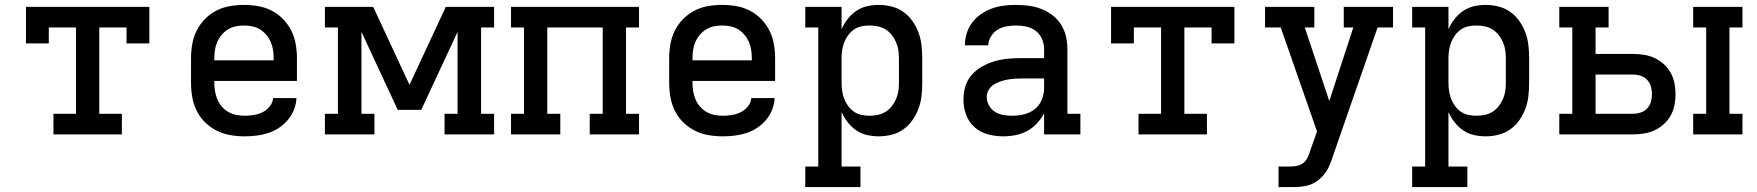

<svg xmlns="http://www.w3.org/2000/svg" viewBox="-20 -548 7165 783"><path d="M198 0V-84H290V-436H179V-371H86V-520H589V-371H496V-436H385V-84H477V0Z M978 8Q948 8 919 3Q890 -2 864 -15Q838 -28 816.5 -49Q795 -70 782 -96.5Q769 -123 764 -152Q759 -181 759 -210V-310Q759 -339 764 -368Q769 -397 782 -423Q795 -449 815.5 -470Q836 -491 862 -504.5Q888 -518 917 -523Q946 -528 975 -528Q1004 -528 1033 -523Q1062 -518 1088 -504.5Q1114 -491 1134.5 -470Q1155 -449 1168 -423Q1181 -397 1186 -368Q1191 -339 1191 -310V-218H854V-210Q854 -193 857 -175.5Q860 -158 866.5 -142.5Q873 -127 884.5 -113.5Q896 -100 911 -91.5Q926 -83 943 -79.5Q960 -76 978 -76Q996 -76 1015 -79Q1034 -82 1051 -90.5Q1068 -99 1080 -114Q1092 -129 1094 -148H1189Q1188 -124 1179 -101Q1170 -78 1154 -59Q1138 -40 1117.5 -26.5Q1097 -13 1074 -5.5Q1051 2 1026.5 5Q1002 8 978 8ZM854 -302H1096V-310Q1096 -327 1093.5 -344Q1091 -361 1084 -377Q1077 -393 1066 -406Q1055 -419 1040.5 -428Q1026 -437 1009 -440.5Q992 -444 975 -444Q958 -444 941 -440.5Q924 -437 909.5 -428Q895 -419 884 -406Q873 -393 866 -377Q859 -361 856.5 -344Q854 -327 854 -310Z M1305 0V-84H1358V-436H1305V-520H1502L1650 -202L1798 -520H1995V-436H1942V-84H1995V0H1793V-84H1846V-418L1698 -100H1602L1454 -418V-84H1507V0Z M2064 0V-84H2117V-436H2064V-520H2586V-436H2533V-84H2586V0H2385V-84H2438V-436H2212V-84H2265V0Z M2928 8Q2898 8 2869 3Q2840 -2 2814 -15Q2788 -28 2766.5 -49Q2745 -70 2732 -96.5Q2719 -123 2714 -152Q2709 -181 2709 -210V-310Q2709 -339 2714 -368Q2719 -397 2732 -423Q2745 -449 2765.5 -470Q2786 -491 2812 -504.5Q2838 -518 2867 -523Q2896 -528 2925 -528Q2954 -528 2983 -523Q3012 -518 3038 -504.5Q3064 -491 3084.5 -470Q3105 -449 3118 -423Q3131 -397 3136 -368Q3141 -339 3141 -310V-218H2804V-210Q2804 -193 2807 -175.5Q2810 -158 2816.5 -142.5Q2823 -127 2834.5 -113.5Q2846 -100 2861 -91.5Q2876 -83 2893 -79.5Q2910 -76 2928 -76Q2946 -76 2965 -79Q2984 -82 3001 -90.5Q3018 -99 3030 -114Q3042 -129 3044 -148H3139Q3138 -124 3129 -101Q3120 -78 3104 -59Q3088 -40 3067.5 -26.5Q3047 -13 3024 -5.5Q3001 2 2976.5 5Q2952 8 2928 8ZM2804 -302H3046V-310Q3046 -327 3043.5 -344Q3041 -361 3034 -377Q3027 -393 3016 -406Q3005 -419 2990.5 -428Q2976 -437 2959 -440.5Q2942 -444 2925 -444Q2908 -444 2891 -440.5Q2874 -437 2859.5 -428Q2845 -419 2834 -406Q2823 -393 2816 -377Q2809 -361 2806.5 -344Q2804 -327 2804 -310Z M3264 215V131H3317V-436H3264V-520H3412V-429Q3422 -451 3437 -470.5Q3452 -490 3472 -503.5Q3492 -517 3515.5 -522.5Q3539 -528 3564 -528Q3590 -528 3616 -521.5Q3642 -515 3664 -499.5Q3686 -484 3701.5 -461.5Q3717 -439 3726 -414.5Q3735 -390 3738 -363.5Q3741 -337 3741 -310V-210Q3741 -183 3738 -156.5Q3735 -130 3726 -105.5Q3717 -81 3701.5 -58.5Q3686 -36 3664 -20.5Q3642 -5 3616 1.5Q3590 8 3564 8Q3539 8 3515.5 2.5Q3492 -3 3472 -16.5Q3452 -30 3437 -49.5Q3422 -69 3412 -91V131H3489V215ZM3526 -76Q3543 -76 3560 -79.5Q3577 -83 3591.5 -92Q3606 -101 3616.5 -114.5Q3627 -128 3634 -143.5Q3641 -159 3643.5 -176Q3646 -193 3646 -210V-310Q3646 -327 3643.5 -344Q3641 -361 3634 -376.5Q3627 -392 3616.5 -405.5Q3606 -419 3591.5 -428Q3577 -437 3560 -440.5Q3543 -444 3526 -444Q3509 -444 3492.5 -440.5Q3476 -437 3462.5 -427.5Q3449 -418 3439 -404.5Q3429 -391 3423 -375.5Q3417 -360 3414.5 -343.5Q3412 -327 3412 -310V-210Q3412 -193 3414.5 -176.5Q3417 -160 3423 -144.5Q3429 -129 3439 -115.5Q3449 -102 3462.5 -92.5Q3476 -83 3492.5 -79.5Q3509 -76 3526 -76Z M4071 8Q4040 8 4009 0Q3978 -8 3954.5 -29Q3931 -50 3920 -80Q3909 -110 3909 -142Q3909 -169 3917 -196Q3925 -223 3943.5 -243.5Q3962 -264 3986.5 -277.5Q4011 -291 4037 -298.5Q4063 -306 4090.5 -308.5Q4118 -311 4146 -311H4238V-348Q4238 -369 4229.5 -389Q4221 -409 4204 -422Q4187 -435 4166 -439.5Q4145 -444 4123 -444Q4104 -444 4084.5 -440.5Q4065 -437 4048.5 -427Q4032 -417 4021.5 -400Q4011 -383 4010 -363H3915Q3915 -388 3922.5 -412.5Q3930 -437 3945 -456.5Q3960 -476 3981 -490.5Q4002 -505 4025.5 -513.5Q4049 -522 4073.5 -525Q4098 -528 4123 -528Q4150 -528 4176 -524.5Q4202 -521 4226.5 -511.5Q4251 -502 4272 -486Q4293 -470 4307 -448Q4321 -426 4327 -400Q4333 -374 4333 -348V-84H4386V0H4238V-86Q4226 -63 4208.5 -44.5Q4191 -26 4169 -14Q4147 -2 4122 3Q4097 8 4071 8ZM4108 -76Q4133 -76 4157 -82Q4181 -88 4200 -103Q4219 -118 4228.5 -141.5Q4238 -165 4238 -189V-228H4146Q4131 -228 4116 -227Q4101 -226 4086.5 -223Q4072 -220 4057.5 -215Q4043 -210 4031 -202Q4019 -194 4011.5 -180.5Q4004 -167 4004 -152Q4004 -134 4013.5 -117.5Q4023 -101 4038.5 -91.5Q4054 -82 4072 -79Q4090 -76 4108 -76Z M4623 0V-84H4715V-436H4604V-371H4511V-520H5014V-371H4921V-436H4810V-84H4902V0Z M5194 215V131H5244Q5259 131 5273 127.5Q5287 124 5297.5 114.5Q5308 105 5314 91.5Q5320 78 5324 65V64L5351 -12L5203 -436H5139V-520H5340V-436H5301L5401 -136L5499 -436H5460V-520H5661V-436H5598L5415 91Q5409 110 5401.5 127.5Q5394 145 5382 160.5Q5370 176 5354.5 188Q5339 200 5320.5 206Q5302 212 5283 213.5Q5264 215 5244 215Z M5739 215V131H5792V-436H5739V-520H5887V-429Q5897 -451 5912 -470.5Q5927 -490 5947 -503.5Q5967 -517 5990.5 -522.5Q6014 -528 6039 -528Q6065 -528 6091 -521.5Q6117 -515 6139 -499.5Q6161 -484 6176.5 -461.5Q6192 -439 6201 -414.5Q6210 -390 6213 -363.5Q6216 -337 6216 -310V-210Q6216 -183 6213 -156.5Q6210 -130 6201 -105.5Q6192 -81 6176.5 -58.5Q6161 -36 6139 -20.5Q6117 -5 6091 1.5Q6065 8 6039 8Q6014 8 5990.5 2.5Q5967 -3 5947 -16.5Q5927 -30 5912 -49.5Q5897 -69 5887 -91V131H5964V215ZM6001 -76Q6018 -76 6035 -79.5Q6052 -83 6066.5 -92Q6081 -101 6091.5 -114.5Q6102 -128 6109 -143.5Q6116 -159 6118.5 -176Q6121 -193 6121 -210V-310Q6121 -327 6118.5 -344Q6116 -361 6109 -376.5Q6102 -392 6091.5 -405.5Q6081 -419 6066.5 -428Q6052 -437 6035 -440.5Q6018 -444 6001 -444Q5984 -444 5967.5 -440.5Q5951 -437 5937.5 -427.5Q5924 -418 5914 -404.5Q5904 -391 5898 -375.5Q5892 -360 5889.5 -343.5Q5887 -327 5887 -310V-210Q5887 -193 5889.5 -176.5Q5892 -160 5898 -144.5Q5904 -129 5914 -115.5Q5924 -102 5937.5 -92.5Q5951 -83 5967.5 -79.5Q5984 -76 6001 -76Z M6885 0V-84H6938V-436H6885V-520H7086V-436H7033V-84H7086V0ZM6339 0V-84H6392V-436H6339V-520H6540V-436H6487V-328H6639Q6662 -328 6684.5 -324.5Q6707 -321 6727.5 -311.5Q6748 -302 6765 -286.5Q6782 -271 6793 -251.5Q6804 -232 6808.5 -209.5Q6813 -187 6813 -164Q6813 -141 6808.5 -118.5Q6804 -96 6793 -76.5Q6782 -57 6765 -41.5Q6748 -26 6727.5 -16.5Q6707 -7 6684.5 -3.5Q6662 0 6639 0ZM6639 -84Q6655 -84 6670.5 -89Q6686 -94 6697 -105.5Q6708 -117 6712.5 -132.5Q6717 -148 6717 -164Q6717 -180 6712.5 -195.5Q6708 -211 6697 -222.5Q6686 -234 6670.5 -239Q6655 -244 6639 -244H6487V-84Z"/></svg>

Font: Iosevka Etoile Medium
Style: Regular
Weight: 500
Designer: Belleve Invis
Foundry: Belleve Invis
Version: Version 22.1.2; ttfautohint (v1.8.4)